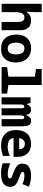

<svg xmlns="http://www.w3.org/2000/svg" viewBox="1395 -2195 810 3640"><g transform="rotate(90 1800.0 -375.0)"><path d="M52 0V-760H210V-624Q210 -587 206.5 -549.5Q203 -512 202 -476H211Q237 -518 274.5 -538.5Q312 -559 366 -559Q459 -559 506 -506Q553 -453 553 -357V0H396V-308Q396 -369 376.5 -401Q357 -433 310 -433Q261 -433 235.5 -392Q210 -351 210 -249V0Z M904 10Q775 10 705 -68Q635 -146 635 -279Q635 -363 664.5 -426Q694 -489 752 -524Q810 -559 895 -559Q978 -559 1038.5 -524Q1099 -489 1132 -424Q1165 -359 1165 -269Q1165 -141 1098.5 -65.5Q1032 10 904 10ZM900 -116Q958 -116 985 -159.5Q1012 -203 1012 -274Q1012 -346 985 -389.5Q958 -433 900 -433Q841 -433 814.5 -388Q788 -343 788 -274Q788 -202 815.5 -159Q843 -116 900 -116Z M1251 0V-105L1434 -129V-631L1288 -653V-760H1592V-129L1755 -105V0Z M1825 0V-549H1933L1950 -479H1958Q1973 -520 1997 -539.5Q2021 -559 2061 -559Q2106 -559 2128 -535Q2150 -511 2157 -467H2162Q2181 -511 2205.5 -535Q2230 -559 2274 -559Q2318 -559 2339.5 -535.5Q2361 -512 2368 -466.5Q2375 -421 2375 -356V0H2239V-371Q2239 -401 2232.5 -415.5Q2226 -430 2207 -430Q2183 -430 2175 -410.5Q2167 -391 2167 -353V0H2033V-371Q2033 -402 2026 -416Q2019 -430 2000 -430Q1977 -430 1969 -411Q1961 -392 1961 -354V0Z M2744 10Q2599 10 2522 -64.5Q2445 -139 2445 -276Q2445 -405 2512.5 -482Q2580 -559 2707 -559Q2825 -559 2889.5 -490Q2954 -421 2954 -301V-227H2597Q2600 -171 2646.5 -143.5Q2693 -116 2760 -116Q2802 -116 2846.5 -126Q2891 -136 2936 -157V-29Q2889 -7 2839 1.5Q2789 10 2744 10ZM2811 -334Q2810 -384 2781.5 -412.5Q2753 -441 2708 -441Q2662 -441 2633.5 -412Q2605 -383 2600 -334Z M3268 10Q3219 10 3171 3Q3123 -4 3075 -22V-165Q3123 -143 3176 -130Q3229 -117 3281 -117Q3316 -117 3339.5 -125.5Q3363 -134 3363 -156Q3363 -182 3328 -195Q3293 -208 3232 -233Q3186 -252 3152 -272.5Q3118 -293 3100 -322.5Q3082 -352 3082 -396Q3082 -480 3144.5 -519.5Q3207 -559 3310 -559Q3361 -559 3413.5 -549Q3466 -539 3519 -517L3470 -396Q3426 -415 3386.5 -424Q3347 -433 3309 -433Q3277 -433 3258.5 -425Q3240 -417 3240 -399Q3240 -376 3269.5 -364Q3299 -352 3361 -329Q3408 -312 3444.5 -291.5Q3481 -271 3501.5 -240.5Q3522 -210 3522 -160Q3522 -78 3460 -34Q3398 10 3268 10Z"/></g></svg>

Font: Noto Sans Mono ExtraBold
Style: Regular
Weight: 800
Designer: Monotype Design Team
Foundry: Monotype Imaging Inc.
Version: Version 2.014